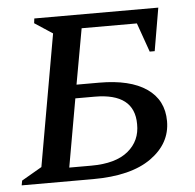

<svg xmlns="http://www.w3.org/2000/svg" viewBox="-45 -605 660 651"><g transform="rotate(-5 285.0 -280.0)"><path d="M95 -560H517L492 -414H475L440 -513H252L218 -324H295Q400 -324 456.5 -285Q513 -246 513 -174Q513 -98 444 -49Q375 0 246 0H3L6 -16L75 -56L154 -504L93 -544ZM169 -46H244Q327 -46 369.5 -81Q412 -116 411 -173Q411 -278 276 -278H210Z"/></g></svg>

Font: Spectral SC Medium
Style: Italic
Weight: 500
Italic angle: -10°
Designer: Jean-Baptiste Levee
Foundry: Production Type
Version: Version 2.001